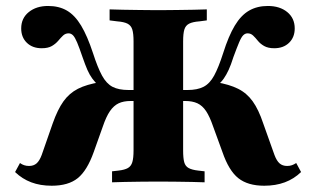

<svg xmlns="http://www.w3.org/2000/svg" viewBox="-20 -602 1043 634"><path d="M150.8 11.3Q112.9 11.3 83.1 0Q53.2 -11.3 29.8 -33.9L46 -63.7Q52.4 -58.9 59.7 -56.5Q66.9 -54 75.8 -54Q91.1 -54 100.8 -62.5Q110.5 -71 117.7 -90.3L154 -194.4Q170.2 -240.3 189.5 -267.3Q208.9 -294.4 237.5 -308.9Q266.1 -323.4 310.5 -330.6L305.6 -319.4Q293.5 -330.6 284.7 -342.7Q275.8 -354.8 268.5 -371.4Q261.3 -387.9 252.4 -413.7Q241.9 -444.4 234.7 -461.7Q227.4 -479 221 -485.5Q214.5 -491.9 206.5 -491.9Q196 -491.9 188.3 -484.7Q180.6 -477.4 172.2 -467.3Q163.7 -457.3 151.2 -450Q138.7 -442.7 117.7 -442.7Q87.1 -442.7 68.5 -460.9Q50 -479 50 -508.1Q50 -541.9 75 -562.1Q100 -582.3 138.7 -582.3Q175 -582.3 201.2 -566.9Q227.4 -551.6 248 -517.3Q268.5 -483.1 287.1 -426.6Q302.4 -379 316.9 -352.4Q331.5 -325.8 351.6 -315.3Q371.8 -304.8 404.8 -304.8H434.7V-268.5H411.3Q387.9 -268.5 371.8 -260.9Q355.6 -253.2 343.1 -235.1Q330.6 -216.9 319.4 -183.9L289.5 -100Q267.7 -38.7 236.7 -13.7Q205.6 11.3 150.8 11.3ZM852.4 11.3Q798.4 11.3 766.9 -13.7Q735.5 -38.7 714.5 -100L683.9 -183.9Q672.6 -216.9 660.5 -235.1Q648.4 -253.2 631.9 -260.9Q615.3 -268.5 591.9 -268.5H568.5V-304.8H599.2Q631.5 -304.8 652 -315.3Q672.6 -325.8 687.1 -352.4Q701.6 -379 716.9 -426.6Q734.7 -483.1 755.2 -517.3Q775.8 -551.6 802.4 -566.9Q829 -582.3 864.5 -582.3Q904 -582.3 928.6 -562.1Q953.2 -541.9 953.2 -508.1Q953.2 -479 934.7 -460.9Q916.1 -442.7 885.5 -442.7Q865.3 -442.7 852.4 -450Q839.5 -457.3 831.5 -467.3Q823.4 -477.4 815.7 -484.7Q808.1 -491.9 797.6 -491.9Q789.5 -491.9 783.1 -485.5Q776.6 -479 769.4 -461.7Q762.1 -444.4 750.8 -413.7Q742.7 -387.9 735.1 -371.4Q727.4 -354.8 719 -342.7Q710.5 -330.6 697.6 -319.4L693.5 -330.6Q737.1 -323.4 766.1 -308.9Q795.2 -294.4 814.5 -267.3Q833.9 -240.3 849.2 -194.4L886.3 -90.3Q893.5 -71 903.2 -62.5Q912.9 -54 928.2 -54Q937.1 -54 944 -56.5Q950.8 -58.9 958.1 -63.7L974.2 -33.9Q950.8 -11.3 920.6 0Q890.3 11.3 852.4 11.3ZM491.1 -2.4Q467.7 -2.4 441.9 -2Q416.1 -1.6 391.5 -1.2Q366.9 -0.8 350 0V-36.3L371 -38.7Q391.9 -41.1 402.4 -47.2Q412.9 -53.2 416.9 -66.5Q421 -79.8 421 -105.6V-465.3Q421 -491.1 416.9 -504.4Q412.9 -517.7 401.2 -523.8Q389.5 -529.8 366.9 -531.5L341.9 -534.7V-571Q360.5 -570.2 386.3 -569.8Q412.1 -569.4 439.5 -569Q466.9 -568.5 491.1 -568.5H502.4H514.5Q538.7 -568.5 566.1 -569Q593.5 -569.4 619.4 -569.8Q645.2 -570.2 662.9 -571V-534.7L638.7 -531.5Q616.1 -529.8 604.4 -523.8Q592.7 -517.7 588.7 -504.4Q584.7 -491.1 584.7 -465.3V-105.6Q584.7 -79.8 588.3 -66.5Q591.9 -53.2 602.8 -47.2Q613.7 -41.1 634.7 -38.7L655.6 -36.3V0Q638.7 -0.8 614.1 -1.2Q589.5 -1.6 563.3 -2Q537.1 -2.4 514.5 -2.4H502.4Z"/></svg>

Font: Playfair 9pt Black
Style: Regular
Weight: 900
Designer: Claus Eggers Sørensen
Foundry: Claus Eggers Sørensen
Version: Version 2.203